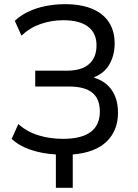

<svg xmlns="http://www.w3.org/2000/svg" viewBox="-20 -734 662 921"><path d="M248 167V7Q181 3 125.5 -16Q70 -35 36 -68L68 -139Q109 -102 164 -85Q219 -68 282 -68Q371 -68 415 -101Q459 -134 459 -199Q459 -260 422.5 -289.5Q386 -319 311 -319H149V-395H301Q371 -395 407 -426.5Q443 -458 443 -517Q443 -575 402.5 -606Q362 -637 283 -637Q227 -637 175 -619Q123 -601 83 -563L51 -634Q78 -660 116 -678Q154 -696 199 -705Q244 -714 292 -714Q369 -714 422.5 -691.5Q476 -669 503 -626.5Q530 -584 530 -526Q530 -470 505.5 -426.5Q481 -383 432 -364V-361Q486 -345 516 -302Q546 -259 546 -193Q546 -108 491.5 -55Q437 -2 329 7V167Z"/></svg>

Font: Nunito Sans 7pt SemiCondensed
Style: Regular
Weight: 400
Width: 4
Designer: Vernon Adams
Foundry: Vernon Adams
Version: Version 3.101;gftools[0.9.27]